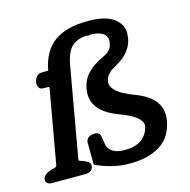

<svg xmlns="http://www.w3.org/2000/svg" viewBox="-100 -762 858 866"><g transform="rotate(-15 329.0 -329.0)"><path d="M154 -494Q171 -584 227.5 -624Q284 -664 381 -664H399Q414 -664 441 -660Q468 -656 492 -643.5Q516 -631 531.5 -606.5Q547 -582 540 -542Q536 -520 526 -502.5Q516 -485 502.5 -471.5Q489 -458 474 -448.5Q459 -439 447 -432Q440 -428 433.5 -424Q427 -420 422 -414Q415 -408 409.5 -399Q404 -390 402 -376Q398 -355 421 -332.5Q444 -310 505 -287Q631 -240 613 -138Q600 -64 545 -29Q490 6 402 6Q365 6 326.5 -2.5Q288 -11 243 -31L242 -137Q245 -154 257.5 -160Q270 -166 283 -166Q307 -166 310 -143L317 -101Q322 -84 340.5 -71.5Q359 -59 394 -59Q450 -59 478 -82.5Q506 -106 512 -141Q515 -158 492.5 -179Q470 -200 408 -223Q347 -246 319 -282.5Q291 -319 300 -370Q308 -413 335.5 -441Q363 -469 407 -489Q415 -493 421.5 -496.5Q428 -500 435 -506Q441 -511 446.5 -519.5Q452 -528 454 -542L456 -551Q456 -602 377 -602Q373 -600 369 -600Q366 -600 362 -602Q318 -600 292.5 -576.5Q267 -553 256 -492L182 -73Q181 -66 187.5 -64Q194 -62 201 -60Q206 -58 211 -55.5Q216 -53 221 -50Q226 -46 230 -40.5Q234 -35 232 -26Q230 -12 219.5 -6Q209 0 196 0H40Q28 0 19 -6Q10 -12 12 -26Q14 -35 19.5 -40.5Q25 -46 31 -50Q41 -55 56 -60Q64 -62 71 -64Q78 -66 79 -73L140 -418Q141 -423 134 -423H115Q98 -423 92 -433Q86 -443 88 -459Q91 -474 100.5 -484Q110 -494 127 -494Z"/></g></svg>

Font: Jura
Style: Bold Italic
Weight: 700
Designer: Ed Merritt
Foundry: Ten by Twenty
Version: Version 1.007